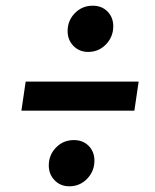

<svg xmlns="http://www.w3.org/2000/svg" viewBox="-20 -669 542 673"><path d="M151 -89Q151 -126 176.5 -152Q202 -178 239 -178Q271 -178 291 -157.5Q311 -137 311 -106Q311 -69 285.5 -42.5Q260 -16 223 -16Q192 -16 171.5 -37Q151 -58 151 -89ZM217 -560Q217 -597 242.5 -623Q268 -649 305 -649Q337 -649 357 -628.5Q377 -608 377 -577Q377 -540 351.5 -513.5Q326 -487 289 -487Q258 -487 237.5 -508Q217 -529 217 -560ZM70 -383H466L451 -281H55Z"/></svg>

Font: FiraGO Medium
Style: Italic
Weight: 500
Italic angle: -8°
Designer: bBox Type GmbH
Foundry: bBox Type GmbH
Version: Version 1.001